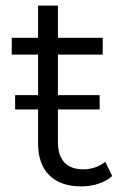

<svg xmlns="http://www.w3.org/2000/svg" viewBox="-20 -661 456 686"><path d="M22 -466H116V-321H34V-270H116V-148C116 -51 171 5 270 5C313 5 354 -8 381 -32L356 -83C336 -66 307 -56 278 -56C219 -56 187 -89 187 -152V-270H336V-321H187V-466H347V-526H187V-641H116V-526H22Z"/></svg>

Font: Malon Grotesk
Style: Regular
Weight: 400
Designer: Julieta Ulanovsky
Foundry: Julieta Ulanovsky
Version: Version 7.200